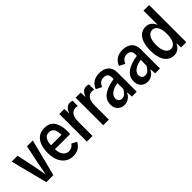

<svg xmlns="http://www.w3.org/2000/svg" viewBox="155 -1817 2864 2864"><g transform="rotate(-45 1586.5 -385.5)"><path d="M451.2 -582 302.2 0H153.8L5.4 -582H129.4L189.5 -295.4L228.5 -87.9L268.1 -295.9L328.1 -582Z M912.1 -256.3H591.8Q592.8 -208.5 607.9 -169.9Q623 -131.3 651.6 -108.9Q680.2 -86.4 719.7 -86.4Q785.2 -86.4 825.2 -143.6L904.8 -101.1Q872.6 -39.6 824.7 -13.9Q776.9 11.7 715.3 11.7Q641.1 11.7 586.9 -27.1Q532.7 -65.9 504.4 -134Q476.1 -202.1 476.1 -289.6Q476.1 -376.5 499 -444.6Q522 -512.7 572.5 -553Q623 -593.3 701.7 -593.3Q817.9 -593.3 866.5 -514.2Q915 -435.1 915 -310.1Q915 -272.5 912.1 -256.3ZM592.8 -338.9H813.5Q812 -390.6 802.5 -425Q793 -459.5 769.3 -479Q745.6 -498.5 704.1 -498.5Q645.5 -498.5 620.1 -454.1Q594.7 -409.7 592.8 -338.9Z M1009.3 -582H1115.7L1120.1 -489.7H1124Q1140.1 -537.1 1170.4 -564Q1200.7 -590.8 1235.4 -590.8Q1271.5 -590.8 1289.6 -581.1V-470.2Q1259.3 -478.5 1238.8 -477.1Q1186 -473.6 1157.2 -428.7Q1128.4 -383.8 1128.4 -297.9V0H1009.3Z M1354 -582H1460.4L1464.8 -489.7H1468.8Q1484.9 -537.1 1515.1 -564Q1545.4 -590.8 1580.1 -590.8Q1616.2 -590.8 1634.3 -581.1V-470.2Q1604 -478.5 1583.5 -477.1Q1530.8 -473.6 1502 -428.7Q1473.1 -383.8 1473.1 -297.9V0H1354Z M2061 -404.3V0H1959L1953.6 -88.4H1946.3Q1932.1 -55.2 1907.5 -32.5Q1882.8 -9.8 1854 1.5Q1825.2 12.7 1797.9 12.7Q1753.4 12.7 1719 -6.6Q1684.6 -25.9 1665.8 -60.3Q1647 -94.7 1647 -137.7Q1647 -197.8 1671.6 -239.3Q1696.3 -280.8 1745.6 -311.5Q1784.2 -335.4 1836.7 -352.3Q1889.2 -369.1 1950.2 -377.4L1950.7 -397Q1953.1 -451.2 1930.9 -476.3Q1908.7 -501.5 1860.8 -501.5Q1818.4 -501.5 1790.5 -479Q1762.7 -456.5 1745.1 -415L1656.2 -459Q1681.6 -526.4 1734.1 -559.8Q1786.6 -593.3 1859.4 -593.3Q1952.1 -593.3 2006.6 -545.9Q2061 -498.5 2061 -404.3ZM1949.2 -173.3V-293.9Q1911.1 -289.6 1876.7 -277.6Q1842.3 -265.6 1816.9 -247.6Q1762.7 -208.5 1762.7 -152.8Q1762.7 -130.4 1772.5 -113.5Q1782.2 -96.7 1798.8 -88.4Q1815.4 -80.1 1835 -81.5Q1873.5 -82.5 1901.6 -107.9Q1929.7 -133.3 1949.2 -173.3Z M2551.3 -404.3V0H2449.2L2443.8 -88.4H2436.5Q2422.4 -55.2 2397.7 -32.5Q2373 -9.8 2344.2 1.5Q2315.4 12.7 2288.1 12.7Q2243.7 12.7 2209.2 -6.6Q2174.8 -25.9 2156 -60.3Q2137.2 -94.7 2137.2 -137.7Q2137.2 -197.8 2161.9 -239.3Q2186.5 -280.8 2235.8 -311.5Q2274.4 -335.4 2326.9 -352.3Q2379.4 -369.1 2440.4 -377.4L2440.9 -397Q2443.4 -451.2 2421.1 -476.3Q2398.9 -501.5 2351.1 -501.5Q2308.6 -501.5 2280.8 -479Q2252.9 -456.5 2235.4 -415L2146.5 -459Q2171.9 -526.4 2224.4 -559.8Q2276.9 -593.3 2349.6 -593.3Q2442.4 -593.3 2496.8 -545.9Q2551.3 -498.5 2551.3 -404.3ZM2439.5 -173.3V-293.9Q2401.4 -289.6 2366.9 -277.6Q2332.5 -265.6 2307.1 -247.6Q2252.9 -208.5 2252.9 -152.8Q2252.9 -130.4 2262.7 -113.5Q2272.5 -96.7 2289.1 -88.4Q2305.7 -80.1 2325.2 -81.5Q2363.8 -82.5 2391.8 -107.9Q2419.9 -133.3 2439.5 -173.3Z M3106.4 -784.2V0H2995.6L2992.2 -89.4H2987.8Q2967.8 -41 2929.7 -14.2Q2891.6 12.7 2841.3 12.7Q2777.8 12.7 2732.2 -22.9Q2686.5 -58.6 2662.4 -127Q2638.2 -195.3 2638.2 -291Q2638.2 -389.6 2662.8 -457.3Q2687.5 -524.9 2732.7 -559.1Q2777.8 -593.3 2839.4 -593.3Q2889.6 -593.3 2926 -566.9Q2962.4 -540.5 2983.9 -490.7H2987.8V-784.2ZM2990.7 -291.5Q2990.7 -353 2977.3 -397.5Q2963.9 -441.9 2938 -465.8Q2912.1 -489.7 2876.5 -489.7Q2843.3 -489.7 2816.7 -468.5Q2790 -447.3 2774.2 -402.6Q2758.3 -357.9 2758.3 -291.5Q2758.3 -223.1 2773.9 -177.7Q2789.6 -132.3 2816.2 -110.8Q2842.8 -89.4 2876.5 -89.4Q2912.1 -89.4 2938 -113.5Q2963.9 -137.7 2977.3 -183.1Q2990.7 -228.5 2990.7 -291.5Z"/></g></svg>

Font: Decalotype Medium
Style: Regular
Weight: 500
Designer: Alfredo Marco Pradil
Foundry: Alfredo Marco Pradil
Version: Version 1.0